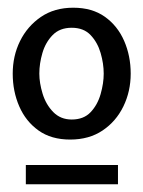

<svg xmlns="http://www.w3.org/2000/svg" viewBox="-20 -757 372 498"><path d="M170 -737Q219 -737 252 -713.5Q285 -690 302 -651Q319 -612 319 -566Q319 -520 300 -481Q281 -442 246 -418.5Q211 -395 162 -395Q113 -395 80 -418.5Q47 -442 30 -481Q13 -520 13 -566Q13 -612 32 -650.5Q51 -689 86 -713Q121 -737 170 -737ZM166 -685Q135 -685 116.5 -666Q98 -647 90 -619.5Q82 -592 82 -566Q82 -542 90.5 -514Q99 -486 118 -466.5Q137 -447 166 -447Q197 -447 215 -466Q233 -485 241 -513Q249 -541 249 -566Q249 -592 241 -619.5Q233 -647 215 -666Q197 -685 166 -685ZM47 -329H286V-279H47Z"/></svg>

Font: Rosario Light Light
Style: Regular
Weight: 300
Version: Version 1.101; ttfautohint (v1.8.1.43-b0c9)